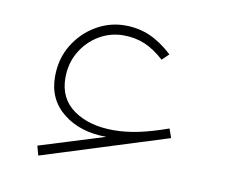

<svg xmlns="http://www.w3.org/2000/svg" viewBox="-50 -403 548 468"><g transform="rotate(10 224.0 -169.5)"><path d="M78.1 -191.4Q78.1 -134.8 120.1 -101.6Q162.1 -68.4 226.6 -68.4L64.9 -18.1L71.3 5.4L382.8 -92.8L375 -115.2Q335.4 -101.1 303.2 -94.2Q271 -87.4 240.7 -87.4Q180.2 -87.4 141.8 -114.7Q103.5 -142.1 103.5 -192.9Q103.5 -229 120.4 -257.6Q137.2 -286.1 165 -302.7Q192.9 -319.3 225.6 -319.3Q254.4 -319.3 278.6 -309.1Q302.7 -298.8 326.7 -276.9L343.3 -293Q315.4 -318.8 287.1 -331.3Q258.8 -343.8 225.1 -343.8Q187 -343.8 153.3 -324Q119.6 -304.2 98.9 -270Q78.1 -235.8 78.1 -191.4Z"/></g></svg>

Font: Estedad-FD-VF Thin
Style: Regular
Weight: 100
Designer: Amin Abedi
Version: Version 5.0